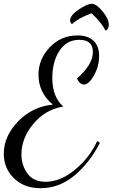

<svg xmlns="http://www.w3.org/2000/svg" viewBox="-35 -906 594 1013"><path d="M-15 -95Q-15 -188 61 -266Q137 -344 244 -354Q168 -417 168 -512Q168 -594 227.5 -656.5Q287 -719 374 -719Q429 -719 458.5 -691Q488 -663 488 -611Q488 -557 461 -508.5Q434 -460 408 -460Q386 -460 371 -492Q455 -565 455 -631Q455 -696 384 -696Q317 -696 279 -638.5Q241 -581 241 -495Q241 -394 299 -344Q203 -328 140.5 -252Q78 -176 78 -92Q78 -35 109.5 9Q141 53 206 53Q283 53 360 -10Q437 -73 478 -162L492 -152Q436 -44 356 21.5Q276 87 180 87Q92 87 38.5 34.5Q-15 -18 -15 -95ZM335 -798Q335 -825 380 -855.5Q425 -886 449 -886Q473 -886 506 -846.5Q539 -807 539 -775Q539 -752 522 -744Q501 -787 448 -836Q381 -812 345 -779Q335 -785 335 -798Z"/></svg>

Font: DancingScriptRegular
Style: Regular
Weight: 400
Designer: Pablo Impallari
Foundry: Pablo Impallari. www.impallari.com
Version: Version 1.002